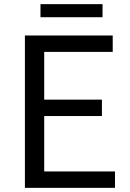

<svg xmlns="http://www.w3.org/2000/svg" viewBox="-20 -905 628 925"><path d="M100 0H534V-79H193V-346H471V-425H193V-655H523V-734H100ZM175 -822H474V-885H175Z"/></svg>

Font: Microsoft YaHei
Style: Regular
Weight: 400
Designer: Ryoko NISHIZUKA 西塚涼子 (kana, bopomofo & ideographs); Paul D. Hunt (Latin, Greek & Cyrillic); Sandoll Communications 산돌커뮤니
Foundry: Adobe
Version: Version 2.001;hotconv 1.0.111;makeotfexe 2.5.65597